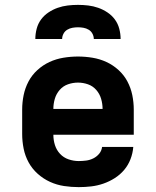

<svg xmlns="http://www.w3.org/2000/svg" viewBox="-20 -760 640 788"><path d="M303 8Q273 8 243 3.5Q213 -1 185.5 -13.5Q158 -26 135 -46.5Q112 -67 97.5 -93.5Q83 -120 77 -150Q71 -180 71 -210V-310Q71 -340 77 -369.5Q83 -399 97 -425.5Q111 -452 133.5 -472.5Q156 -493 183 -505.5Q210 -518 240 -523Q270 -528 300 -528Q330 -528 360 -523Q390 -518 417 -505.5Q444 -493 466.5 -472.5Q489 -452 503 -425.5Q517 -399 523 -369.5Q529 -340 529 -310V-207H199Q199 -185 205.5 -164.5Q212 -144 226.5 -128.5Q241 -113 261.5 -106Q282 -99 303 -99Q318 -99 333.5 -101Q349 -103 363 -110Q377 -117 387 -129Q397 -141 399 -157H527Q525 -131 515.5 -106.5Q506 -82 489.5 -62.5Q473 -43 451 -29Q429 -15 404.5 -6.5Q380 2 354.5 5Q329 8 303 8ZM401 -313Q401 -334 395 -354.5Q389 -375 375 -391Q361 -407 341 -414Q321 -421 300 -421Q279 -421 259 -414Q239 -407 225 -391Q211 -375 205 -354.5Q199 -334 199 -313ZM125 -600Q125 -621 130.5 -642Q136 -663 148.5 -680Q161 -697 179 -709Q197 -721 217 -728Q237 -735 258 -737.5Q279 -740 300 -740Q321 -740 342 -737.5Q363 -735 383 -728Q403 -721 421 -709Q439 -697 451.5 -680Q464 -663 469.5 -642Q475 -621 475 -600H365Q365 -611 359.5 -621.5Q354 -632 344 -638Q334 -644 322.5 -646Q311 -648 300 -648Q289 -648 277.5 -646Q266 -644 256 -638Q246 -632 240.5 -621.5Q235 -611 235 -600Z"/></svg>

Font: Iosevka Custom XBdEx
Style: Regular
Weight: 800
Width: 7
Monospace: yes
Designer: Belleve Invis
Foundry: Belleve Invis
Version: Version 11.2.4; ttfautohint (v1.8.4)